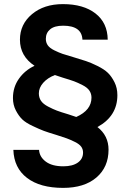

<svg xmlns="http://www.w3.org/2000/svg" viewBox="-20 -821 633 934"><path d="M287 93Q175 93 111.5 44.5Q48 -4 45 -92H170Q172 -58 202.5 -35Q233 -12 288 -12Q333 -12 358.5 -30Q384 -48 384 -79Q384 -95 375 -107.5Q366 -120 343.5 -131Q321 -142 304.5 -148Q288 -154 253 -165Q213 -177 193 -184.5Q173 -192 139 -208Q105 -224 88 -240.5Q71 -257 57 -284Q43 -311 43 -344Q43 -397 72 -438Q101 -479 148 -501Q77 -548 77 -628Q77 -703 135.5 -752Q194 -801 286 -801Q386 -801 444.5 -755.5Q503 -710 504 -628H381Q378 -696 287 -696Q245 -696 224 -678.5Q203 -661 203 -632Q203 -614 212.5 -600.5Q222 -587 244.5 -576Q267 -565 284.5 -559Q302 -553 337 -543Q376 -531 398 -524Q420 -517 453.5 -500.5Q487 -484 505 -466.5Q523 -449 537 -421Q551 -393 551 -358Q551 -256 454 -203Q508 -161 508 -93Q508 -8 449 42.5Q390 93 287 93ZM312 -265 351 -252Q425 -285 425 -346Q425 -365 415 -380Q405 -395 381.5 -407Q358 -419 340.5 -425.5Q323 -432 286 -443L247 -456Q211 -442 190 -418Q169 -394 169 -367Q169 -346 179.5 -330.5Q190 -315 214 -302.5Q238 -290 256.5 -283Q275 -276 312 -265Z"/></svg>

Font: Cazoo Sans SemiBold
Style: Regular
Weight: 600
Designer: Jonathan Barnbrook, Julián Moncada
Foundry: Barnbrook Fonts
Version: Version 2.000;Glyphs 3.2.3 (3260)